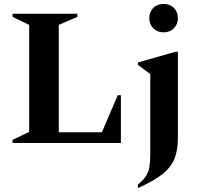

<svg xmlns="http://www.w3.org/2000/svg" viewBox="-20 -730 1019 980"><path d="M44 0V-16L129 -57V-603L44 -644V-660H375V-644L280 -603V-55H500L581 -244H597V0ZM815 -565Q783 -565 762.5 -585.5Q742 -606 742 -637Q742 -669 762.5 -689.5Q783 -710 815 -710Q847 -710 867.5 -689.5Q888 -669 888 -637Q888 -606 867.5 -585.5Q847 -565 815 -565ZM684 230V212Q711 190 724.5 169.5Q738 149 742.5 122.5Q747 96 747 56V-352L684 -399V-411L876 -466H888V-24Q888 36 870.5 80Q853 124 809 159Q765 194 684 230Z"/></svg>

Font: Spectral SC
Style: Bold
Weight: 700
Designer: Jean-Baptiste Levee
Foundry: Production Type
Version: Version 2.001